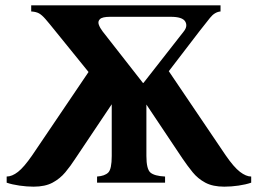

<svg xmlns="http://www.w3.org/2000/svg" viewBox="-20 -685 967 720"><path d="M106 15Q81 15 53 11Q25 7 5 0V-23Q25 -23 47.5 -40.5Q70 -58 101 -103L312 -415L188 -568Q164 -598 150.5 -613.5Q137 -629 126 -635Q115 -641 97 -642V-665H807V-642Q785 -640 767.5 -618Q750 -596 728 -568L613 -418L826 -103Q857 -58 880 -40.5Q903 -23 922 -23V0Q902 7 874.5 11Q847 15 821 15Q778 15 750 0Q722 -15 702.5 -39Q683 -63 664 -91L529 -293V-100Q529 -51 544 -38Q559 -25 599 -23V0H344V-23Q373 -25 386 -38Q399 -51 399 -100V-294L263 -91Q245 -63 225 -39Q205 -15 177 0Q149 15 106 15ZM518 -374 669 -567Q685 -587 674.5 -604.5Q664 -622 620 -622H393Q364 -622 355 -613.5Q346 -605 350.5 -592.5Q355 -580 365 -567L516 -374Z"/></svg>

Font: Bona Nova
Style: Bold
Weight: 700
Designer: Mateusz Machalski
Foundry: Capitalics
Version: Version 4.001; ttfautohint (v1.8.3)